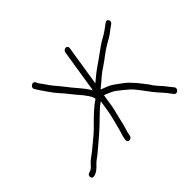

<svg xmlns="http://www.w3.org/2000/svg" viewBox="-117 -726 933 933"><g transform="rotate(-45 349.5 -260.0)"><path d="M329.1 -7 330.7 -17C331.6 -23 334.1 -31.7 337.9 -43.1C341.8 -54.5 348 -79.1 356.5 -117C361 -136.9 366.1 -152.1 369.4 -173L379.2 -235C392.3 -231.1 404.6 -224.4 418.9 -218.6C427.9 -215 450.9 -197.4 487.9 -165.7C510.1 -146.7 543.9 -95.1 560.9 -75L574.8 -58.5C580.7 -51.5 586.5 -45 592.2 -39C600.5 -30.3 616.8 -7.4 623.8 1C634.7 17.1 660 -4.4 649 -19L616.5 -60C610.8 -66 605 -72.5 599.1 -79.5L585.2 -96C581.8 -100 578.1 -105.7 573.9 -113C568.4 -120.3 561.8 -129 554 -139L537.3 -160C533.5 -165.3 529 -170.3 523.7 -175C510.2 -191.1 495.9 -204.3 480.9 -214.6C452.2 -234.3 446 -243.3 416.2 -254.8C397.5 -262 397.5 -262 387.1 -266C399 -276.2 406.4 -281.8 417.7 -291.5L433.9 -305.5C451.1 -320.4 454.2 -321.9 478 -338C506.5 -357.2 523.8 -372.7 552.9 -391.4C580.8 -409.3 600 -416.1 624.2 -437L649.1 -455C665.5 -466.9 649.4 -489.4 636.5 -480C615.5 -464.7 595.3 -448.2 566 -432.8C537.9 -418 496.5 -383.6 458.6 -358.8C442.1 -348 423 -333.2 401.3 -314.5L390.3 -305L423.6 -515C424.8 -522.9 418.9 -530 410.9 -530C403 -530 394.8 -522.9 393.6 -515L357.9 -290C347.4 -307.9 334.3 -325.7 318.8 -343.4C303.3 -361.2 284.5 -384.4 262.4 -413L239.7 -440C232.4 -448.7 225.9 -457.3 220.3 -466C210.7 -480.9 201 -491.4 193 -505L188.6 -515C179.1 -530.9 151.2 -513.1 160.7 -497L166.3 -488C169.9 -481.3 174 -474.8 178.7 -468.5C190.4 -452.7 200.9 -435.1 214.2 -418L236.9 -391C254.1 -372.4 268.7 -352.1 285.6 -332C318.9 -295.3 336.4 -268.6 337.9 -252L336.8 -251C311.3 -234.7 275.3 -202.5 228.7 -154.5C211.3 -136.5 170.6 -105 151.7 -88.7C134.1 -73.4 111.8 -60.9 97.5 -44.5C84.9 -30 81.7 -25.5 62.4 -19.1C53.1 -16 49.3 -9.7 50.9 -0.3C52.6 9.1 59.9 11.9 72.8 8.2C85.7 4.4 100.2 -6.3 116.3 -24C127.4 -36.2 144.1 -45.8 155.9 -56C178 -75.1 228.2 -116.2 253.2 -140L276.7 -162.5C286.2 -171.5 296.9 -181.8 308.9 -193.4C327.8 -211.8 332.3 -214.1 347.6 -225L339.2 -171.5C333.5 -135.5 321.5 -95.6 313.3 -62.7C307.8 -40.7 303.8 -36.6 300.7 -17L299.1 -7C297.9 0.9 303.8 8 311.7 8C319.7 8 327.9 0.9 329.1 -7Z"/></g></svg>

Font: MewTooHand
Style: Ita
Weight: 400
Designer: Mew Too, Robert Jablonski
Version: Version 0.77